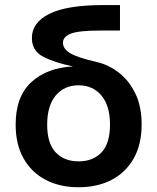

<svg xmlns="http://www.w3.org/2000/svg" viewBox="-20 -748 638 779"><path d="M298.8 11.7Q222.7 11.7 165.3 -18.3Q107.9 -48.3 75.7 -105.2Q43.5 -162.1 43.5 -242.2Q43.5 -356.4 107.2 -414.8Q170.9 -473.1 275.9 -478.5Q200.7 -494.1 155 -518.1Q109.4 -542 109.4 -593.8Q109.4 -656.7 180.7 -692.1Q252 -727.5 400.9 -727.5H466.8V-624H383.3Q299.8 -624 267.6 -611.6Q235.4 -599.1 235.4 -574.2Q235.4 -549.3 265.9 -531.5Q296.4 -513.7 372.1 -496.6Q420.9 -485.4 462.4 -453.1Q503.9 -420.9 529.3 -368.4Q554.7 -315.9 554.7 -242.7Q554.7 -162.1 522.5 -105.2Q490.2 -48.3 432.9 -18.3Q375.5 11.7 298.8 11.7ZM298.8 -93.3Q357.4 -93.3 391.8 -129.6Q426.3 -166 426.3 -242.2Q426.3 -318.8 391.6 -360.4Q356.9 -401.9 298.8 -401.9Q240.7 -401.9 206.1 -360.4Q171.4 -318.8 171.4 -242.2Q171.4 -166 206.1 -129.6Q240.7 -93.3 298.8 -93.3Z"/></svg>

Font: Inter-SemiBold
Style: Regular
Weight: 600
Designer: Rasmus Andersson
Foundry: rsms
Version: Version 4.000;git-a52131595